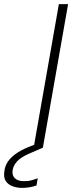

<svg xmlns="http://www.w3.org/2000/svg" viewBox="-130 -720 352 936"><path d="M34 0 157 -700H202L79 0ZM-23 196Q-46 196 -68.5 188Q-91 180 -102.5 161.5Q-114 143 -108 110Q-105 89 -92.5 69.5Q-80 50 -56 32Q-32 14 6 -2L68 -27L79 0L12 29Q-29 47 -46.5 66.5Q-64 86 -68 107Q-73 133 -58.5 148Q-44 163 -15 163Q4 164 21 159.5Q38 155 54 149L48 184Q32 190 13.5 193Q-5 196 -23 196Z"/></svg>

Font: DM Sans 18pt ExtraLight
Style: Italic
Weight: 250
Italic angle: -10°
Designer: Colophon Foundry, Jonny Pinhorn
Foundry: Colophon Foundry
Version: Version 4.004;gftools[0.9.30]